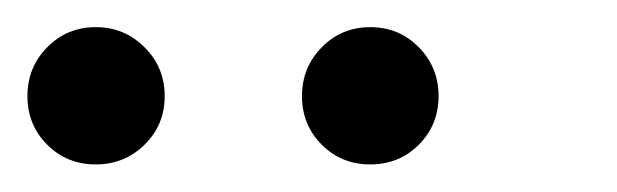

<svg xmlns="http://www.w3.org/2000/svg" viewBox="-20 -720 450 140"><path d="M14.4 -614.5Q0 -628.9 0 -649.9Q0 -670.9 14.4 -685.5Q28.8 -700.2 49.8 -700.2Q70.8 -700.2 85.4 -685.5Q100.1 -670.9 100.1 -649.9Q100.1 -628.9 85.4 -614.5Q70.8 -600.1 49.8 -600.1Q28.8 -600.1 14.4 -614.5ZM214.6 -614.5Q200.2 -628.9 200.2 -649.9Q200.2 -670.9 214.6 -685.5Q229 -700.2 250 -700.2Q271 -700.2 285.4 -685.5Q299.8 -670.9 299.8 -649.9Q299.8 -628.9 285.4 -614.5Q271 -600.1 250 -600.1Q229 -600.1 214.6 -614.5Z"/></svg>

Font: BPreplay
Style: Regular
Weight: 400
Designer: Magenta/George Triantafyllakos
Foundry: Magenta/George Triantafyllakos
Version: Version 1.00